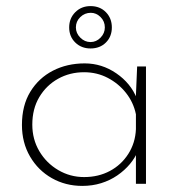

<svg xmlns="http://www.w3.org/2000/svg" viewBox="-20 -603 591 630"><path d="M250 7Q195 7 150 -18.5Q105 -44 78.5 -89.5Q52 -135 52 -193Q52 -257 79.5 -302Q107 -347 153.5 -371Q200 -395 258 -395Q314 -395 361.5 -362.5Q409 -330 429 -280L425 -267L430 -385H459V0H426V-125L433 -109Q424 -86 406.5 -65Q389 -44 365 -27.5Q341 -11 312 -2Q283 7 250 7ZM256 -22Q303 -22 340.5 -42Q378 -62 401 -98Q424 -134 426 -179V-228Q418 -267 393.5 -298Q369 -329 333.5 -347.5Q298 -366 256 -366Q209 -366 170.5 -344.5Q132 -323 109 -284.5Q86 -246 86 -194Q86 -146 109 -107Q132 -68 171 -45Q210 -22 256 -22ZM207 -513Q207 -543 227 -563Q247 -583 277 -583Q308 -583 327.5 -563Q347 -543 347 -513Q347 -483 327.5 -463.5Q308 -444 277 -444Q247 -444 227 -463.5Q207 -483 207 -513ZM229 -513Q229 -494 243.5 -479.5Q258 -465 277 -465Q296 -465 310 -479.5Q324 -494 324 -513Q324 -533 310 -547Q296 -561 278 -561Q258 -561 243.5 -547Q229 -533 229 -513Z"/></svg>

Font: Josefin Sans ExtraLight
Style: Regular
Weight: 250
Designer: Santiago Orozco
Foundry: Typemade
Version: Version 2.000